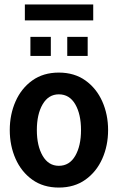

<svg xmlns="http://www.w3.org/2000/svg" viewBox="-20 -835 531 865"><path d="M245 10Q175 10 125.5 -25.5Q76 -61 50 -120Q24 -179 24 -249Q24 -319 50 -378Q76 -437 125.5 -472.5Q175 -508 245 -508Q315 -508 364.8 -472.5Q414.5 -437 440.8 -378Q467 -319 467 -249Q467 -179 440.8 -120Q414.5 -61 364.8 -25.5Q315 10 245 10ZM245 -88Q293 -88 319 -133Q345 -178 345 -249Q345 -320.5 319 -365.2Q293 -410 245 -410Q198.5 -410 172.2 -365.2Q146 -320.5 146 -249Q146 -178 172.2 -133Q198.5 -88 245 -88ZM117 -583V-669H209V-583ZM283 -583V-669H375V-583ZM92 -743V-815H400V-743Z"/></svg>

Font: Cabin Condensed
Style: Bold
Weight: 700
Width: 3
Designer: Pablo Impallari
Foundry: Pablo Impallari. http://www.impallari.com Igino Marini. http://www.ikern.com
Version: Version 3.001; ttfautohint (v1.8.3)